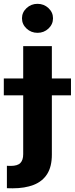

<svg xmlns="http://www.w3.org/2000/svg" viewBox="-62 -789 394 1013"><path d="M60.4 -545.5H211.6V27Q211.6 90.2 186.8 129.3Q161.9 168.3 115.6 186.4Q69.2 204.5 5 204.5Q-2.8 204.5 -10.1 204.4Q-17.4 204.2 -25.6 203.8V85.6Q-19.5 85.9 -15.1 86.1Q-10.7 86.3 -5.7 86.3Q30.9 86.3 45.6 70.8Q60.4 55.4 60.4 24.5ZM-41.9 -285.9V-375H312.5V-285.9ZM136 -615.8Q102.3 -615.8 78.1 -638.3Q54 -660.9 54 -692.5Q54 -723.7 78.1 -746.3Q102.3 -768.8 135.7 -768.8Q169.7 -768.8 193.7 -746.3Q217.7 -723.7 217.7 -692.5Q217.7 -660.9 193.7 -638.3Q169.7 -615.8 136 -615.8Z"/></svg>

Font: InterMG
Style: Bold
Weight: 700
Designer: Rasmus Andersson
Foundry: rsms
Version: Version 3.019;December 26, 2023;FontCreator 15.0.0.2955 64-b